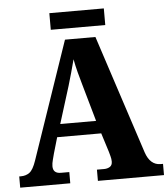

<svg xmlns="http://www.w3.org/2000/svg" viewBox="-57 -904 838 955"><g transform="rotate(-5 361.5 -426.0)"><path d="M5 0H255V-56H213Q174 -56 174 -92Q174 -106 179 -124.5Q184 -143 187 -155L210 -234H430L460 -139Q462 -131 466 -117Q470 -103 470 -90Q470 -71 457.5 -63.5Q445 -56 429 -56H393V0H723V-56H711Q659 -56 637 -121L443 -714H291L90 -127Q75 -83 57 -69.5Q39 -56 14 -56H5ZM231 -298 289 -484Q298 -514 307.5 -548Q317 -582 325 -613Q331 -580 340 -546Q349 -512 358 -481L410 -298ZM225 -769V-852H497V-769Z"/></g></svg>

Font: Noto Serif SemiCondensed Extra
Style: Regular
Weight: 800
Width: 4
Designer: Monotype Design Team
Foundry: Monotype Imaging Inc.
Version: Version 1.002